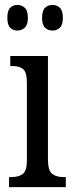

<svg xmlns="http://www.w3.org/2000/svg" viewBox="-20 -765 300 785"><path d="M17 0V-41H27Q56 -41 73 -53.5Q90 -66 90 -110V-425Q90 -469 75 -482Q60 -495 32 -495H22V-536H176V-115Q176 -68 193 -54.5Q210 -41 239 -41H249V0ZM195 -640Q177 -640 164.5 -651.5Q152 -663 152 -692Q152 -722 164.5 -733.5Q177 -745 195 -745Q212 -745 224.5 -733.5Q237 -722 237 -692Q237 -663 224.5 -651.5Q212 -640 195 -640ZM51 -640Q34 -640 22 -651.5Q10 -663 10 -692Q10 -722 22 -733.5Q34 -745 51 -745Q68 -745 81 -733.5Q94 -722 94 -692Q94 -663 81 -651.5Q68 -640 51 -640Z"/></svg>

Font: Noto Serif Myanmar ExtraCondensed
Style: Regular
Weight: 400
Width: 2
Designer: Ben Mitchell and the Monotype Design Team
Foundry: Monotype Imaging Inc.
Version: Version 2.106; ttfautohint (v1.8.4.7-5d5b)